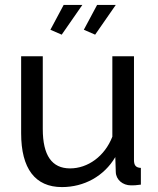

<svg xmlns="http://www.w3.org/2000/svg" viewBox="-20 -751 641 781"><path d="M231 -610 315 -731H239L185 -630ZM367 -610 451 -731H375L321 -630ZM66 -209C66 -65 123 10 232 10C322 10 403 -34 449 -112L451 -51C452 -20 479 3 513 3C524 3 533 3 553 0V-68C533 -69 525 -78 525 -100V-522H437V-195C406 -115 337 -66 265 -66C191 -66 154 -119 154 -226V-522H66Z"/></svg>

Font: FIGSv2-sans-serif Medium
Style: Regular
Weight: 500
Designer: Matt McInerney, Pablo Impallari, Rodrigo Fuenzalida,Mirko Velimirovic
Foundry: Matt McInerney, Pablo Impallari, Rodrigo Fuenzalida
Version: Version 4.021;hotconv 1.0.109;makeotfexe 2.5.65596